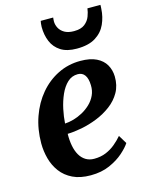

<svg xmlns="http://www.w3.org/2000/svg" viewBox="-124 -898 757 986"><g transform="rotate(-15 255.0 -405.5)"><path d="M452.9 -102Q439.6 -81 409.9 -54.6Q380.1 -28.1 336 -8.5Q291.9 11.1 234.5 11.1Q178.3 11.1 139.2 -7.9Q100.1 -26.9 76 -59.2Q52 -91.4 41.2 -131.4Q30.4 -171.3 30.3 -212.6Q30.4 -288.3 53.4 -353.3Q76.3 -418.3 117.4 -467Q158.5 -515.7 213.7 -543.1Q268.9 -570.5 333.3 -570.5Q385.3 -570.5 418.3 -554.3Q451.3 -538.1 467.4 -510.2Q483.4 -482.3 484.2 -447.8Q485.2 -399.9 464.6 -363.6Q444 -327.4 409.5 -301.6Q374.9 -275.7 333.4 -259Q291.9 -242.4 250.2 -234.3Q208.5 -226.2 174.3 -225.4Q173.6 -190.3 179.3 -161.3Q184.9 -132.3 197.2 -111Q209.5 -89.8 228.6 -78.1Q247.7 -66.4 273.4 -66.4Q308.4 -66.4 336.4 -78.1Q364.3 -89.8 386.5 -108.4Q408.7 -127 425.7 -147ZM303.1 -508Q271.1 -508 248 -486.3Q224.8 -464.5 209.4 -429.7Q194 -395 185.5 -355.4Q177.1 -315.8 174.9 -280Q196.2 -281 221 -287.9Q245.7 -294.9 269.5 -307.8Q293.4 -320.8 312.9 -339.5Q332.5 -358.1 343.8 -382.5Q355.2 -406.8 354.1 -436.4Q353.1 -472 340 -490Q326.9 -508 303.1 -508ZM333.7 -635.8Q281.1 -635.8 248.9 -656.4Q216.6 -677 201.9 -712Q187.1 -746.9 187.1 -790.2Q187.1 -799.6 188.3 -808Q189.5 -816.5 190.6 -821.7H256.8Q256.4 -817.1 255.9 -812.1Q255.3 -807.1 255.3 -801.7Q255.3 -783.2 264.5 -765.8Q273.6 -748.5 292.9 -737.4Q312.1 -726.4 342.6 -726.4Q380.2 -726.4 400.2 -742.3Q420.2 -758.2 428.5 -780.4Q436.9 -802.7 438.9 -821.7H508Q508 -817.4 507.9 -812.2Q507.7 -807 507.2 -801.1Q505 -758.1 487.9 -720.4Q470.9 -682.6 433.6 -659.2Q396.4 -635.8 333.7 -635.8Z"/></g></svg>

Font: Merriweather Light
Style: Italic
Weight: 300
Italic angle: -7.8°
Designer: Eben Sorkin
Foundry: Eben Sorkin
Version: Version 2.101